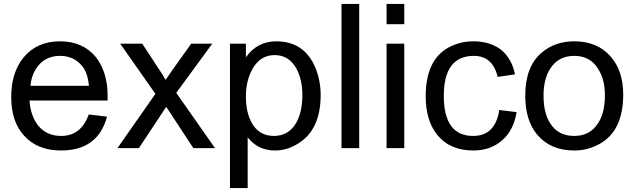

<svg xmlns="http://www.w3.org/2000/svg" viewBox="-20 -753 3225 976"><path d="M524 -160Q478 12 290 12Q169 12 101 -65Q37 -135 37 -261Q37 -383 99 -460Q167 -543 285 -543Q402 -543 468 -462Q527 -385 527 -267V-242H130Q135 -166 173 -116Q216 -62 291 -62Q392 -62 431 -171ZM432 -317Q426 -383 398 -417Q355 -469 286 -469Q220 -469 180.5 -426Q141 -383 135 -317Z M577 0 770 -276 591 -531H703L785 -406Q796 -390 805 -375.5Q814 -361 822 -347L862 -405L952 -531H1059L876 -281L1073 0H963L825 -210L686 0Z M1149 203V-531H1230V-462Q1288 -543 1384 -543Q1527 -543 1583 -409Q1610 -344 1610 -270Q1610 -93 1495 -23Q1439 12 1378 12Q1291 12 1239 -55V203ZM1230 -263Q1230 -182 1260 -128Q1297 -62 1372 -62Q1449 -62 1487 -131Q1517 -186 1517 -270Q1517 -348 1487 -404Q1449 -473 1376 -473Q1302 -473 1262 -400Q1230 -341 1230 -263Z M1716 0V-733H1806V0Z M1945 -630V-733H2035V-630ZM1945 0V-531H2035V0Z M2606 -183Q2592 -93 2534 -41Q2475 12 2386 12Q2267 12 2202 -68Q2144 -141 2144 -264Q2144 -447 2259 -511Q2318 -543 2386 -543Q2470 -543 2526 -501Q2581 -457 2598 -375L2510 -362Q2484 -469 2389 -469Q2236 -469 2236 -266Q2236 -62 2385 -62Q2498 -62 2518 -194Z M2650 -266Q2650 -414 2732 -484Q2800 -543 2899 -543Q3016 -543 3084 -466Q3148 -393 3148 -273Q3148 -87 3027 -21Q2968 12 2899 12Q2779 12 2711 -68Q2650 -141 2650 -266ZM2743 -266Q2743 -178 2777 -126Q2817 -62 2899 -62Q2980 -62 3021 -128Q3055 -180 3055 -269Q3055 -351 3019 -405Q2979 -469 2899 -469Q2818 -469 2777 -404Q2743 -352 2743 -266Z"/></svg>

Font: MongolianScript
Style: Regular
Weight: 400
Designer: Bolorsoft LLC, NUM
Foundry: Bolorsoft LLC
Version: Version 3.2